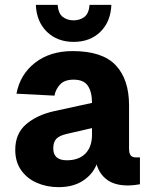

<svg xmlns="http://www.w3.org/2000/svg" viewBox="-20 -761 640 793"><path d="M222 12Q173 12 132 -6Q91 -24 67 -58.5Q43 -93 43 -142Q43 -209 87.5 -247.5Q132 -286 204 -302L360 -336Q360 -381 343 -406.5Q326 -432 284 -432Q247 -432 228.5 -412.5Q210 -393 205 -366L48 -374Q63 -454 125 -502Q187 -550 280 -550Q403 -550 458 -491.5Q513 -433 513 -326V-148Q513 -127 520 -119Q527 -111 540 -111H558V0Q552 1 537.5 3Q523 5 508 5Q455 5 423 -18Q391 -41 379 -82Q363 -41 322.5 -14.5Q282 12 222 12ZM256 -99Q305 -99 332.5 -126.5Q360 -154 360 -205V-232L256 -208Q225 -201 212.5 -187.5Q200 -174 200 -148Q200 -99 256 -99ZM284 -588Q217 -588 174 -629.5Q131 -671 128 -741H218Q221 -705 239.5 -691Q258 -677 284 -677Q310 -677 328.5 -691Q347 -705 350 -741H440Q437 -671 394.5 -629.5Q352 -588 284 -588Z"/></svg>

Font: Geist Mono ExtraBold
Style: Regular
Weight: 800
Monospace: yes
Designer: Basement.studio, Andrés Briganti, Mateo Zaragoza
Foundry: Basement.studio, Vercel, Andrés Briganti, Guido Ferreyra, Mateo Zaragoza
Version: Version 1.500; ttfautohint (v1.8.4.7-5d5b)